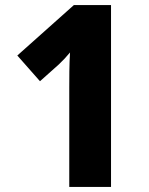

<svg xmlns="http://www.w3.org/2000/svg" viewBox="-20 -734 586 754"><path d="M416 0V-714H270L48 -516L137 -415L211 -481C227 -496 240 -510 255 -528C252 -483 252 -423 252 -389V0Z"/></svg>

Font: Noto Sans Lao SemiCondensed ExtraBold
Style: Regular
Weight: 800
Width: 4
Designer: Monotype Design Team
Foundry: Monotype Imaging Inc.
Version: Version 2.003